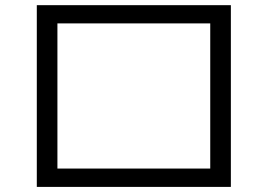

<svg xmlns="http://www.w3.org/2000/svg" viewBox="-20 -733 1040 746"><path d="M203.1 -6.8H123V-712.9H877V-6.8ZM203.1 -78.1H796.9V-642.1H203.1Z"/></svg>

Font: WebKoruri
Style: Regular
Weight: 400
Foundry: lindwurm / mohemohe
Version: Version 1.00